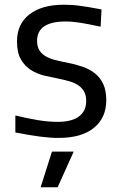

<svg xmlns="http://www.w3.org/2000/svg" viewBox="-20 -573 511 813"><path d="M200 69H292L224 220H152ZM228 11Q192 11 150 5.5Q108 0 45 -12V-84Q95 -72 139.5 -64.5Q184 -57 224 -57Q284 -57 314.5 -80Q345 -103 345 -145Q345 -168 337 -183.5Q329 -199 314 -210Q299 -221 278 -227.5Q257 -234 232 -239Q201 -245 169 -252.5Q137 -260 111 -276.5Q85 -293 68.5 -321.5Q52 -350 52 -398Q52 -471 104.5 -512Q157 -553 251 -553Q268 -553 284 -552Q300 -551 318 -548.5Q336 -546 358 -542.5Q380 -539 410 -533L406 -460Q355 -471 321 -476.5Q287 -482 258 -482Q137 -482 137 -400Q137 -376 146.5 -360.5Q156 -345 173 -335Q190 -325 213 -319Q236 -313 263 -308Q299 -301 329.5 -290.5Q360 -280 382.5 -262Q405 -244 417.5 -216.5Q430 -189 430 -149Q430 -74 377.5 -31.5Q325 11 228 11Z"/></svg>

Font: Encode Sans Normal
Style: Regular
Weight: 400
Designer: Pablo Impallari, Andres Torresi
Foundry: Pablo Impallari, Andres Torresi
Version: Version 1.000; ttfautohint (v1.00) -l 8 -r 50 -G 200 -x 14 -